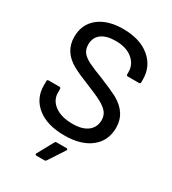

<svg xmlns="http://www.w3.org/2000/svg" viewBox="-213 -822 1014 1129"><g transform="rotate(30 294.0 -257.5)"><path d="M297.9 7.8Q180.7 7.8 113.8 -45.4Q46.9 -98.6 46.9 -187V-215.8Q46.9 -226.1 57.1 -226.1H129.9Q140.1 -226.1 140.1 -215.8V-191.9Q140.1 -140.1 184.6 -107.7Q229 -75.2 305.2 -75.2Q372.6 -75.2 408.2 -103.5Q443.8 -131.8 443.8 -180.2Q443.8 -210.4 425.8 -232.9Q408.2 -253.9 374.8 -272.2Q341.3 -290.5 272.9 -317.9Q200.7 -346.2 158.2 -369.1Q59.1 -422.4 59.1 -523.9Q59.1 -609.9 120.4 -658.9Q181.6 -708 287.1 -708Q400.4 -708 467.3 -652.6Q534.2 -597.2 534.2 -508.8V-488.8Q534.2 -479 523.9 -479H449.2Q439 -479 439 -488.8V-503.9Q439 -556.6 396.7 -590.8Q354.5 -625 283.2 -625Q220.7 -625 186.8 -599.4Q152.8 -573.7 152.8 -525.9Q152.8 -493.7 169.9 -472.2Q187 -451.7 220.9 -434.8Q254.9 -418 323.2 -392.1Q398.9 -361.3 438 -340.8Q540 -285.2 540 -183.1Q540 -94.7 475.3 -43.5Q410.6 7.8 297.9 7.8ZM270 192.9H216.8Q210.9 192.9 208.5 189.7Q206.1 186.5 209 181.2L268.1 73.2Q271 65.9 279.8 65.9H347.2Q353 65.9 354.5 69.6Q356 73.2 353 78.1L282.2 186Q278.3 192.9 270 192.9Z"/></g></svg>

Font: Gruenseis Font Medium
Style: Regular
Weight: 500
Designer: Jeremy Tribby
Foundry: Tribby Type
Version: Version 1.408;Glyphs 3.1.2 (3151)